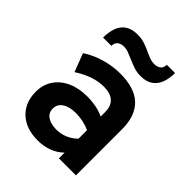

<svg xmlns="http://www.w3.org/2000/svg" viewBox="-207 -841 971 971"><g transform="rotate(45 278.5 -356.0)"><path d="M229 12Q145.5 12 96.8 -33.2Q48 -78.5 48 -156Q48 -206 73.2 -243.8Q98.5 -281.5 143.8 -302.2Q189 -323 249.5 -323Q283 -323 314.2 -316.8Q345.5 -310.5 369 -299V-331Q369 -374 344.8 -395.8Q320.5 -417.5 273.5 -417.5Q236 -417.5 196.5 -404Q157 -390.5 116.5 -364L79 -462.5Q123 -491.5 177 -507.2Q231 -523 286 -523Q389 -523 440 -474.2Q491 -425.5 491 -329V0H369V-41Q343 -15 307.2 -1.5Q271.5 12 229 12ZM258 -93.5Q289 -93.5 317.8 -105.8Q346.5 -118 369 -140.5V-201Q347.5 -211.5 321.2 -217.2Q295 -223 269 -223Q222.5 -223 195.8 -205.2Q169 -187.5 169 -156Q169 -126.5 192.5 -110Q216 -93.5 258 -93.5ZM366.5 -586Q338.5 -586 315 -594.5Q291.5 -603 271 -612Q253 -620 236.2 -626.2Q219.5 -632.5 201.5 -632.5Q183 -632.5 169 -623Q155 -613.5 154.5 -590H95Q95 -629 106 -659.5Q117 -690 142 -707.2Q167 -724.5 208.5 -724.5Q237 -724.5 260.2 -716.5Q283.5 -708.5 304 -699Q321.5 -690.5 338.8 -684.2Q356 -678 373.5 -678Q392.5 -678 406.2 -687.5Q420 -697 420.5 -720.5H479.5Q479.5 -682 468.5 -651.8Q457.5 -621.5 432.8 -603.8Q408 -586 366.5 -586Z"/></g></svg>

Font: Undotted
Style: Bold
Weight: 700
Designer: Delve Withrington, Dave Bailey, Thomas Jockin
Foundry: Delve Fonts LLC
Version: Version 4.000